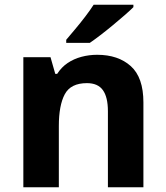

<svg xmlns="http://www.w3.org/2000/svg" viewBox="-20 -786 697 806"><path d="M388 -556Q476 -556 529 -508.5Q582 -461 582 -356V0H433V-319Q433 -378 412 -407.5Q391 -437 345 -437Q277 -437 252 -390.5Q227 -344 227 -257V0H78V-546H192L212 -476H220Q238 -504 264 -521.5Q290 -539 322 -547.5Q354 -556 388 -556ZM540 -756Q526 -742 503 -722Q480 -702 453.5 -680Q427 -658 401.5 -638.5Q376 -619 357 -606H258V-619Q274 -638 295.5 -663.5Q317 -689 338 -716.5Q359 -744 373 -766H540Z"/></svg>

Font: Noto Sans Armenian
Style: Regular
Weight: 400
Designer: Monotype Design Team
Foundry: Monotype Imaging Inc.
Version: Version 2.007